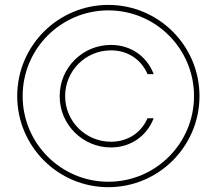

<svg xmlns="http://www.w3.org/2000/svg" viewBox="-20 -759 892 790"><path d="M225.6 -363.3C225.1 -247.1 319.8 -152.3 436.5 -152.3C520 -152.3 585.4 -201.7 612.3 -272.5H586.9C562 -214.4 507.3 -175.8 436.5 -175.8C332.5 -175.8 248 -259.8 248 -363.3C248 -468.3 332.5 -551.8 436.5 -551.8C507.3 -551.8 562 -512.7 586.9 -454.1H612.3C585.4 -525.4 520 -574.2 436.5 -574.2C319.8 -574.2 225.1 -480 225.6 -363.3ZM425.8 11.2C632.8 11.2 800.8 -156.7 800.8 -363.8C800.8 -570.8 632.8 -738.8 425.8 -738.8C218.8 -738.8 50.8 -570.8 50.8 -363.8C50.8 -156.7 218.8 11.2 425.8 11.2ZM425.8 -11.2C231 -11.2 73.2 -168.9 73.2 -363.8C73.2 -558.6 231 -716.3 425.8 -716.3C620.6 -716.3 778.3 -558.6 778.3 -363.8C778.3 -168.9 620.6 -11.2 425.8 -11.2Z"/></svg>

Font: Raveo Display Display Thin
Style: Regular
Weight: 100
Designer: Jakub Foglar, Rasmus Andersson (Inter)
Foundry: Jakubfoglar.com
Version: Version 1.100;Glyphs 3.2.3 (3260)